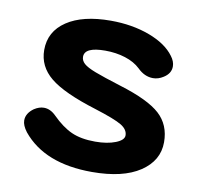

<svg xmlns="http://www.w3.org/2000/svg" viewBox="-63 -567 673 643"><g transform="rotate(10 273.0 -245.0)"><path d="M52 -83Q36 -104 36 -121Q36 -145 61 -163Q78 -174 94 -174Q116 -174 135 -155Q169 -121 201.5 -106.5Q234 -92 282 -92Q323 -92 351 -103Q379 -114 379 -130Q379 -150 356 -164Q333 -178 263 -200Q153 -234 107 -271.5Q61 -309 61 -365Q61 -428 115 -464Q169 -500 264 -500Q337 -500 396 -478Q455 -456 482 -419Q495 -402 495 -385Q495 -361 471 -346Q454 -335 436 -335Q407 -335 383 -359Q363 -378 331.5 -388Q300 -398 263 -398Q193 -398 193 -365Q193 -352 204 -342Q215 -332 243.5 -321Q272 -310 333 -291Q431 -261 470.5 -225Q510 -189 510 -130Q510 -67 452 -28.5Q394 10 289 10Q128 10 52 -83Z"/></g></svg>

Font: Kodchasan
Style: Bold
Weight: 700
Designer: Katatrad Aksorn Co.,Ltd.
Foundry: Cadson Demak Co.,Ltd.
Version: Version 1.000; ttfautohint (v1.6)